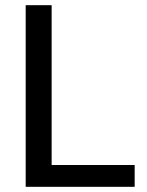

<svg xmlns="http://www.w3.org/2000/svg" viewBox="-20 -720 565 740"><path d="M179 -700V-84H499V0H79V-700Z"/></svg>

Font: Albert Sans Medium
Style: Regular
Weight: 500
Designer: Andreas Rasmussen
Foundry: a.Foundry
Version: Version 1.025